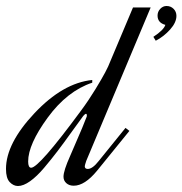

<svg xmlns="http://www.w3.org/2000/svg" viewBox="-120 -620 609 641"><path d="M168 -83Q163 -68 163 -65Q163 -56 173 -56Q189 -56 210 -83L299 -193L312 -183L204 -50Q163 0 126 0Q111 0 101.5 -8.5Q92 -17 92 -30Q92 -50 114 -99Q118 -109 131 -138.5Q144 -168 154 -192Q164 -216 168 -227Q170 -230 170 -235Q170 -240 167 -240Q164 -240 158 -233Q146 -217 119.5 -180Q93 -143 72.5 -116Q52 -89 27.5 -60Q3 -31 -19.5 -15Q-42 1 -60 1Q-75 1 -87.5 -12Q-100 -25 -100 -56Q-100 -141 -5 -242Q90 -343 188 -353V-344Q104 -316 39 -227Q-26 -138 -26 -81Q-26 -60 -16 -60Q10 -60 150 -250Q176 -285 198.5 -322Q221 -359 231 -378L241 -398L324 -595H383ZM400 -484 392 -497Q427 -520 432 -537Q406 -544 406 -568Q406 -581 415 -590.5Q424 -600 436 -600Q450 -600 459.5 -590.5Q469 -581 469 -567Q469 -545 448 -521.5Q427 -498 400 -484Z"/></svg>

Font: Dynalight
Style: Regular
Weight: 400
Designer: Astigmatic (AOETI)
Foundry: Astigmatic (AOETI)
Version: Version 1.000